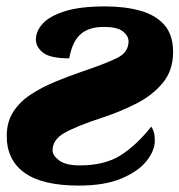

<svg xmlns="http://www.w3.org/2000/svg" viewBox="-20 -569 560 599"><path d="M226 10Q112 10 56.5 -30Q1 -70 1 -145Q1 -188 21 -219.5Q41 -251 75 -273.5Q109 -296 151 -313.5Q193 -331 237 -346Q311 -371 346 -388.5Q381 -406 381 -440Q381 -457 363.5 -471Q346 -485 304 -485Q256 -485 230.5 -461.5Q205 -438 196 -387Q137 -387 114.5 -404.5Q92 -422 92 -446Q92 -472 113.5 -495.5Q135 -519 182.5 -534Q230 -549 308 -549Q370 -549 418 -535.5Q466 -522 493 -491Q520 -460 520 -407Q520 -349 487.5 -310Q455 -271 404.5 -245.5Q354 -220 299 -202Q217 -175 180.5 -154Q144 -133 144 -100Q144 -84 164.5 -68.5Q185 -53 229 -53Q306 -53 355.5 -84Q405 -115 452 -174Q457 -167 460 -156.5Q463 -146 463 -130Q463 -99 437 -66.5Q411 -34 358.5 -12Q306 10 226 10Z"/></svg>

Font: Noto Serif Black
Style: Italic
Weight: 900
Italic angle: -12°
Designer: Monotype Design Team
Foundry: Monotype Imaging Inc.
Version: Version 2.013